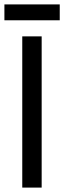

<svg xmlns="http://www.w3.org/2000/svg" viewBox="-31 -851 291 871"><path d="M-11 -759V-831H240V-759ZM70 0V-686H158V0Z"/></svg>

Font: Archivo Narrow
Style: Regular
Weight: 400
Designer: Hector Gatti
Foundry: Omnibus-Type
Version: Version 1.003